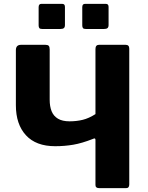

<svg xmlns="http://www.w3.org/2000/svg" viewBox="-20 -974 766 994"><path d="M316.2 -938.3V-844.5Q316.2 -833.2 310.7 -828.6Q305.1 -823.9 292.1 -823.9H198.9Q187.6 -823.9 183.8 -828.4Q180 -832.9 180 -842.5V-936.9Q180 -954 194 -954H302.2Q316.2 -954 316.2 -938.3ZM542.1 -938.3V-844.5Q542.1 -833.2 536.6 -828.6Q531 -823.9 518 -823.9H424.8Q413.5 -823.9 409.7 -828.4Q405.9 -832.9 405.9 -842.5V-936.9Q405.9 -954 419.9 -954H528.2Q542.1 -954 542.1 -938.3ZM493.5 0Q474.2 0 474.2 -16.1V-249.9Q474.2 -261.7 460.6 -254.6Q404.1 -232.4 359.4 -224.8Q314.6 -217.1 265.5 -217.1Q166.3 -217.1 114.3 -273.8Q62.2 -330.4 62.2 -429.2V-714.2Q62.2 -742 89 -742H215Q227.5 -742 232.3 -736.8Q237.2 -731.6 237.2 -718V-457.7Q237.2 -423 247.2 -398.1Q257.3 -373.1 280.1 -359.5Q302.8 -345.9 340.2 -345.9Q376.5 -345.9 408.3 -353.7Q440.1 -361.5 474.2 -383.3V-719.9Q474.2 -742 492.5 -742H630.6Q649.2 -742 649.2 -722.3V-19.3Q649.2 0 633.1 0Z"/></svg>

Font: Libre Franklin Thin
Style: Regular
Weight: 100
Designer: Pablo Impallari, Rodrigo Fuenzalida, Nhung Nguyen
Foundry: Impallari Type
Version: Version 3.000